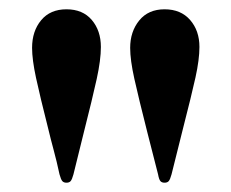

<svg xmlns="http://www.w3.org/2000/svg" viewBox="-20 -859 497 413"><path d="M108 -484Q102 -512 95.5 -536Q89 -560 84 -581Q66 -652 57.5 -691.5Q49 -731 49 -756Q49 -792 68.5 -815.5Q88 -839 123 -839Q158 -839 177.5 -816Q197 -793 197 -758Q197 -730 188 -689Q179 -648 160 -573L138 -484Q135 -473 132 -469.5Q129 -466 123 -466Q117 -466 114 -469.5Q111 -473 108 -484ZM320 -484 297 -574Q278 -649 269 -689.5Q260 -730 260 -756Q260 -791 279.5 -815Q299 -839 334 -839Q369 -839 389 -816Q409 -793 409 -758Q409 -731 400.5 -692.5Q392 -654 373 -580L349 -484Q346 -473 343 -469.5Q340 -466 334 -466Q328 -466 325 -469.5Q322 -473 320 -484Z"/></svg>

Font: Shippori Mincho ExtraBold
Style: Regular
Weight: 800
Designer: FONTDASU
Foundry: FONTDASU / Google Inc. / but / Adobe
Version: Version 3.110; ttfautohint (v1.8.3)